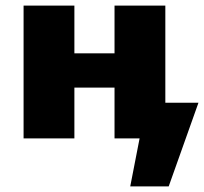

<svg xmlns="http://www.w3.org/2000/svg" viewBox="-20 -493 727 684"><path d="M525 14V-127H687L607 14ZM444 171 502 -127H687L581 171ZM388 0V-473H569V0ZM64 0V-473H245V0ZM136 -181V-303H495V-181Z"/></svg>

Font: Ysabeau SC Black
Style: Regular
Weight: 900
Designer: Christian Thalmann (Catharsis Fonts)
Version: Version 2.001;gftools[0.9.30]; featfreeze: smcp